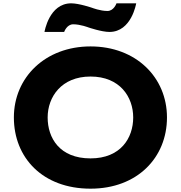

<svg xmlns="http://www.w3.org/2000/svg" viewBox="-20 -1119 1087 1154"><path d="M512 -954C512 -954 590.7 -927 637.8 -927C770.9 -927 798.6 -1099 798.6 -1099H680.2C680.2 -1099 664.5 -1053 625.7 -1053C582.2 -1053 533.8 -1072 533.8 -1072C533.8 -1072 455.1 -1099 407.9 -1099C274.8 -1099 247.4 -927 247.4 -927H365.6C365.6 -927 381.3 -973 420 -973C463.6 -973 512 -954 512 -954ZM63.4 -413C63.4 -172 235.4 15 524.1 15C805.6 15 983.6 -172 983.6 -413C983.6 -654 797.6 -840 524.1 -840C252.4 -840 63.4 -654 63.4 -413ZM266.4 -413C266.4 -536 348.7 -659 524.1 -659C700.8 -659 780.6 -536 780.6 -413C780.6 -290 705.6 -167 524.1 -167C337.8 -167 266.4 -290 266.4 -413Z"/></svg>

Font: Hussar
Style: BdSuprExt
Weight: 700
Foundry: Cannot Into Space Fonts
Version: Version 2.00